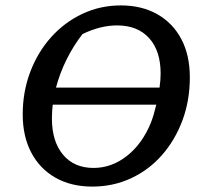

<svg xmlns="http://www.w3.org/2000/svg" viewBox="-20 -680 753 710"><path d="M321 10Q243 10 185 -23Q127 -56 95.5 -116Q64 -176 64 -257Q64 -341 92 -414.5Q120 -488 169.5 -543Q219 -598 285 -629Q351 -660 427 -660Q504 -660 561.5 -627.5Q619 -595 650.5 -535.5Q682 -476 682 -394Q682 -308 654.5 -234.5Q627 -161 578.5 -106Q530 -51 464 -20.5Q398 10 321 10ZM413 -586Q351 -586 285 -554Q251 -510 226 -459.5Q201 -409 187 -356H570Q574 -385 574 -408Q574 -492 531.5 -539Q489 -586 413 -586ZM326 -59Q393 -59 449.5 -103.5Q506 -148 538 -226Q549 -255 558 -293H175Q172 -267 172 -242Q172 -157 213 -108Q254 -59 326 -59Z"/></svg>

Font: Piazzolla SC Medium
Style: Italic
Weight: 500
Italic angle: -11.3°
Designer: Juan Pablo del Peral
Foundry: Huerta Tipografica
Version: Version 1.330